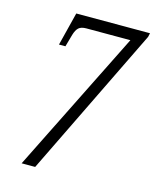

<svg xmlns="http://www.w3.org/2000/svg" viewBox="-109 -789 698 863"><g transform="rotate(15 240.5 -357.0)"><path d="M75 0 404 -661H199Q175 -661 163.5 -650.5Q152 -640 145 -616L129 -559H99L138 -714H481L477 -696L138 0Z"/></g></svg>

Font: Noto Serif ExtraCondensed Light
Style: Italic
Weight: 300
Width: 2
Italic angle: -12°
Designer: Monotype Design Team
Foundry: Monotype Imaging Inc.
Version: Version 2.014; ttfautohint (v1.8.4.7-5d5b)